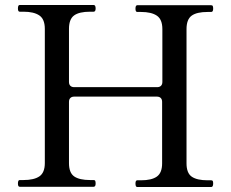

<svg xmlns="http://www.w3.org/2000/svg" viewBox="-20 -751 927 771"><path d="M828 -27Q833 -27 834.5 -24Q836 -21 836 -14Q836 0 828 0H531Q524 0 524 -14Q524 -27 531 -27H546Q589 -27 610 -42Q631 -57 631 -95V-342Q631 -352 625.5 -357.5Q620 -363 610 -363H278Q268 -363 262.5 -357.5Q257 -352 257 -342V-96Q257 -57 278 -42.5Q299 -28 342 -28H356Q361 -28 362.5 -24.5Q364 -21 364 -14Q364 -1 356 -1H59Q52 -1 52 -14Q52 -28 59 -28H74Q117 -28 138.5 -43Q160 -58 160 -96V-635Q160 -674 138 -689Q116 -704 74 -704H59Q52 -704 52 -717Q52 -731 59 -731H356Q364 -731 364 -717Q364 -704 356 -704H342Q298 -704 277.5 -689Q257 -674 257 -635V-422Q257 -412 262.5 -406.5Q268 -401 278 -401H611Q621 -401 626.5 -406.5Q632 -412 632 -422V-634Q632 -673 610 -688Q588 -703 546 -703H531Q524 -703 524 -716Q524 -730 531 -730H828Q833 -730 834.5 -726.5Q836 -723 836 -716Q836 -703 828 -703H814Q770 -703 749.5 -688Q729 -673 729 -634V-95Q729 -56 750 -41.5Q771 -27 814 -27Z"/></svg>

Font: Shippori Mincho B1 Medium
Style: Regular
Weight: 500
Designer: FONTDASU
Foundry: FONTDASU / Google Inc. / but / Adobe
Version: Version 3.110; ttfautohint (v1.8.3)